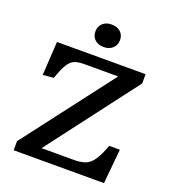

<svg xmlns="http://www.w3.org/2000/svg" viewBox="-160 -1032 1038 1153"><g transform="rotate(20 359.0 -455.5)"><path d="M60 0V-58L498 -631H279Q243 -631 220 -622Q197 -613 178 -583Q159 -553 138 -491L69 -485L82 -700H648V-641L213 -69H418Q462 -69 491 -79.5Q520 -90 543 -122.5Q566 -155 590 -221H658L637 0ZM355 -767Q320 -767 298.5 -786.5Q277 -806 277 -839Q277 -871 298.5 -891Q320 -911 355 -911Q391 -911 412.5 -891.5Q434 -872 434 -840Q434 -807 412 -787Q390 -767 355 -767Z"/></g></svg>

Font: Literata 7pt Medium
Style: Regular
Weight: 500
Designer: Latin by Veronika Burian and Jose Scaglione. Greek by Irene Vlachou. Cyrillic by Vera Evstafieva.
Foundry: TypeTogether
Version: Version 3.002